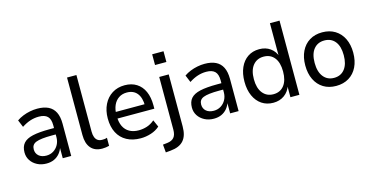

<svg xmlns="http://www.w3.org/2000/svg" viewBox="-87 -1161 3493 1797"><g transform="rotate(-15 1659.5 -263.0)"><path d="M231 9Q181 9 141.5 -11.5Q102 -32 79.5 -66.5Q57 -101 57 -144Q57 -200 85.5 -233Q114 -266 176.5 -280Q239 -294 341 -294H397V-232H344Q290 -232 252 -227.5Q214 -223 191.5 -214Q169 -205 158.5 -189Q148 -173 148 -150Q148 -110 175.5 -86.5Q203 -63 249 -63Q287 -63 317.5 -82Q348 -101 365.5 -133.5Q383 -166 383 -206V-322Q383 -381 356 -407.5Q329 -434 272 -434Q230 -434 189.5 -421Q149 -408 106 -380L77 -450Q104 -469 137.5 -482.5Q171 -496 207 -503Q243 -510 277 -510Q341 -510 384 -489Q427 -468 449 -424.5Q471 -381 471 -312V0H389V-111H393Q383 -76 360.5 -48.5Q338 -21 305.5 -6Q273 9 231 9Z M771 9Q699 9 661 -35.5Q623 -80 623 -162V-719H714V-170Q714 -139 722.5 -116.5Q731 -94 748 -82.5Q765 -71 790 -71Q802 -71 813.5 -72Q825 -73 838 -78V0Q822 4 806 6.5Q790 9 771 9Z M1144 9Q1066 9 1009 -22Q952 -53 922 -111Q892 -169 892 -250Q892 -326 921 -385Q950 -444 1002.5 -477Q1055 -510 1124 -510Q1191 -510 1239 -479.5Q1287 -449 1312 -393Q1337 -337 1337 -259V-226H962V-290H1276L1260 -272Q1260 -353 1225.5 -396Q1191 -439 1126 -439Q1081 -439 1048 -417Q1015 -395 997 -355Q979 -315 979 -260V-252Q979 -191 998.5 -150.5Q1018 -110 1055.5 -89Q1093 -68 1145 -68Q1186 -68 1225 -80.5Q1264 -93 1299 -123L1329 -55Q1294 -23 1244 -7Q1194 9 1144 9Z M1449 -619V-723H1559V-619ZM1335 197 1328 120 1372 115Q1415 110 1436.5 85Q1458 60 1458 9V-501H1550V2Q1550 48 1540 81.5Q1530 115 1509.5 138.5Q1489 162 1457 175.5Q1425 189 1381 193Z M1853 9Q1803 9 1763.5 -11.5Q1724 -32 1701.5 -66.5Q1679 -101 1679 -144Q1679 -200 1707.5 -233Q1736 -266 1798.5 -280Q1861 -294 1963 -294H2019V-232H1966Q1912 -232 1874 -227.5Q1836 -223 1813.5 -214Q1791 -205 1780.5 -189Q1770 -173 1770 -150Q1770 -110 1797.5 -86.5Q1825 -63 1871 -63Q1909 -63 1939.5 -82Q1970 -101 1987.5 -133.5Q2005 -166 2005 -206V-322Q2005 -381 1978 -407.5Q1951 -434 1894 -434Q1852 -434 1811.5 -421Q1771 -408 1728 -380L1699 -450Q1726 -469 1759.5 -482.5Q1793 -496 1829 -503Q1865 -510 1899 -510Q1963 -510 2006 -489Q2049 -468 2071 -424.5Q2093 -381 2093 -312V0H2011V-111H2015Q2005 -76 1982.5 -48.5Q1960 -21 1927.5 -6Q1895 9 1853 9Z M2429 9Q2365 9 2317.5 -23Q2270 -55 2243.5 -113.5Q2217 -172 2217 -251Q2217 -329 2243 -387.5Q2269 -446 2316.5 -478Q2364 -510 2428 -510Q2490 -510 2534 -478.5Q2578 -447 2595 -394H2589V-719H2682V0H2595V-112H2599Q2581 -56 2536 -23.5Q2491 9 2429 9ZM2450 -68Q2516 -68 2553.5 -116Q2591 -164 2591 -251Q2591 -338 2553.5 -385Q2516 -432 2450 -432Q2385 -432 2346.5 -385Q2308 -338 2308 -251Q2308 -164 2346.5 -116Q2385 -68 2450 -68Z M3038 9Q2967 9 2915 -23Q2863 -55 2834.5 -113.5Q2806 -172 2806 -251Q2806 -329 2834.5 -387.5Q2863 -446 2915 -478Q2967 -510 3038 -510Q3109 -510 3161.5 -478Q3214 -446 3242.5 -387.5Q3271 -329 3271 -251Q3271 -172 3242.5 -113.5Q3214 -55 3161.5 -23Q3109 9 3038 9ZM3038 -69Q3104 -69 3141.5 -117Q3179 -165 3179 -251Q3179 -338 3141.5 -384.5Q3104 -431 3038 -431Q2973 -431 2935 -384.5Q2897 -338 2897 -251Q2897 -165 2935 -117Q2973 -69 3038 -69Z"/></g></svg>

Font: Nunitoga
Style: Medium
Weight: 500
Designer: Vernon Adams
Foundry: Vernon Adams
Version: Version 1.0